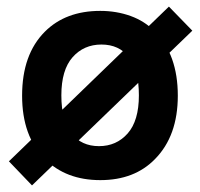

<svg xmlns="http://www.w3.org/2000/svg" viewBox="-20 -532 606 582"><path d="M7 -43 492 -512 563 -439 77 30ZM47 -242Q47 -367 116 -436Q179 -499 284 -499Q333 -499 376 -483.5Q419 -468 450 -436Q519 -366 519 -242Q519 -120 450 -50Q388 14 284 14Q180 14 116 -50Q47 -119 47 -242ZM200 -358.5Q166 -320 166 -243Q166 -166 196.5 -127.5Q227 -89 280 -89Q333 -89 367 -127.5Q401 -166 401 -243Q401 -320 371 -358.5Q341 -397 287.5 -397Q234 -397 200 -358.5Z"/></svg>

Font: Karmilla
Style: Bold
Weight: 700
Designer: Jonathan Pinhorn
Version: Version 1.000